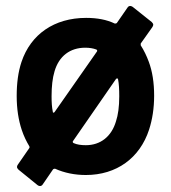

<svg xmlns="http://www.w3.org/2000/svg" viewBox="-20 -579 572 644"><path d="M491 -488C493 -491 494 -494 494 -496C494 -499 492 -502 489 -505L425 -556C422 -558 419 -559 417 -559C413 -559 410 -557 408 -554L372 -502C371 -501 369 -500 367 -500H365C338 -513 306 -519 269 -519C162 -519 83 -464 52 -371C41 -338 36 -300 36 -257C36 -214 42 -176 53 -143C60 -122 69 -104 78 -89C79 -88 79 -86 79 -85C79 -84 79 -83 78 -82L40 -27C38 -24 37 -22 37 -19C37 -16 39 -13 42 -10L106 42C109 44 111 45 114 45C118 45 121 43 123 40L158 -11C159 -12 161 -13 163 -13H165C196 1 231 8 268 8C371 8 449 -49 480 -144C491 -178 497 -216 497 -258C497 -302 491 -340 479 -372C472 -391 463 -410 452 -427V-430V-433ZM153 -256C153 -289 156 -317 163 -340C178 -391 215 -419 266 -419C280 -419 292 -417 303 -413C305 -412 306 -411 306 -409C306 -408 306 -407 305 -406L163 -203C160 -200 157 -200 157 -205C154 -219 153 -236 153 -256ZM369 -172C354 -121 317 -92 268 -92C252 -92 238 -94 227 -99C225 -100 224 -101 224 -103C224 -104 224 -105 225 -106L369 -314C372 -317 375 -317 376 -313C379 -298 380 -279 380 -256C380 -221 376 -193 369 -172Z"/></svg>

Font: Barlow SemiBold Numbers
Style: Regular
Weight: 600
Designer: Jeremy Tribby
Foundry: Tribby Type
Version: Version 1.408